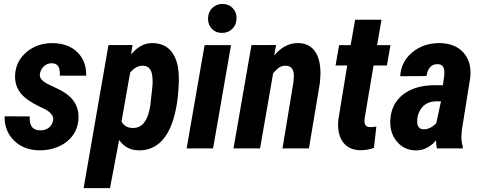

<svg xmlns="http://www.w3.org/2000/svg" viewBox="-20 -759 2467 982"><path d="M252 -145Q256.8 -179.2 198.7 -206.1Q140.6 -232.9 111.6 -256.6Q82.5 -280.3 69.1 -309.1Q55.7 -337.9 57.1 -374.5Q60.5 -446.3 116 -492.9Q171.4 -539.6 251.5 -538.6Q330.6 -536.6 376.2 -491.5Q421.9 -446.3 420.9 -372.1H286.1Q287.6 -406.7 277.1 -421.1Q266.6 -435.5 244.1 -435.5Q220.7 -435.5 204.3 -419.7Q188 -403.8 184.1 -381.3Q178.2 -349.6 233.6 -324.7Q289.1 -299.8 313.5 -283.2Q386.2 -234.9 381.3 -150.9Q378.4 -101.6 350.8 -64.7Q323.2 -27.8 277.1 -8.3Q231 11.2 177.2 9.8Q100.1 7.8 51.3 -40.5Q2.4 -88.9 3.4 -164.1L131.8 -163.6Q130.4 -125.5 144 -108.9Q157.7 -92.3 186.5 -92.3Q211.9 -92.3 229.7 -105.7Q247.6 -119.1 252 -145Z M686 9.8Q624 7.8 589.4 -43.5L542.5 203.1H407.7L534.7 -528.3L657.7 -528.8L650.4 -480Q698.7 -539.6 760.3 -538.6Q829.6 -537.6 863.8 -485.8Q897.9 -434.1 894.5 -337.4Q890.6 -223.6 865.2 -144.3Q839.8 -64.9 794.2 -26.4Q748.5 12.2 686 9.8ZM760.7 -338.9Q760.7 -384.8 748.8 -403.3Q736.8 -421.9 711.4 -422.9Q675.3 -423.8 645.5 -387.2L601.6 -138.2Q617.2 -106.4 656.2 -104.5Q731.4 -100.6 749 -221.2L759.8 -320.8Z M1069.8 0H934.6L1026.4 -528.3H1161.6ZM1043.9 -662.6Q1043.9 -696.3 1065.2 -717.5Q1086.4 -738.8 1117.2 -738.8Q1147.5 -739.7 1168.7 -719Q1189.9 -698.2 1189.9 -667.5Q1189.9 -633.3 1168.7 -612.1Q1147.5 -590.8 1116.7 -590.8Q1085.4 -589.8 1064.7 -610.6Q1043.9 -631.3 1043.9 -662.6Z M1392.1 -528.8 1382.3 -475.6Q1438 -540.5 1505.9 -538.6Q1561.5 -537.6 1590.6 -496.8Q1619.6 -456.1 1619.1 -380.9L1616.2 -335.9L1560.1 0H1424.8L1480.5 -336.9L1482.9 -365.7Q1484.9 -422.9 1439.9 -422.9Q1418.9 -422.9 1404.3 -411.4Q1389.6 -399.9 1377 -384.3L1310.1 0H1174.3L1266.1 -528.3Z M1931.2 -658.2 1908.7 -528.3H1977.1L1959 -424.3H1890.6L1845.7 -158.2L1844.2 -142.6Q1842.3 -109.9 1871.6 -108.9Q1879.9 -108.4 1904.8 -111.3L1892.6 -2.9Q1862.3 9.3 1822.3 9.3Q1763.2 8.3 1733.4 -33.2Q1703.6 -74.7 1710.4 -146.5L1755.9 -424.3H1696.3L1714.4 -528.3H1773.4L1796.4 -658.2Z M2214.4 0Q2210.4 -16.6 2210.4 -41Q2165.5 10.3 2107.9 10.3Q2046.9 9.3 2010 -34.7Q1973.1 -78.6 1976.1 -144Q1980.5 -228 2041.5 -275.6Q2102.5 -323.2 2205.6 -323.2H2245.1L2251.5 -366.2L2252.9 -388.2Q2252.9 -430.7 2218.8 -430.7Q2171.4 -432.1 2161.1 -370.1L2026.9 -369.1Q2031.2 -444.3 2089.4 -491.9Q2147.5 -539.6 2231 -538.6Q2309.6 -536.6 2351.3 -489Q2393.1 -441.4 2385.3 -363.3L2342.3 -94.7L2340.3 -68.8Q2338.4 -34.7 2347.2 -8.8L2346.7 0ZM2145 -97.7Q2180.7 -96.7 2211.4 -128.9L2235.4 -240.7H2206.1Q2167 -238.8 2143.1 -214.4Q2119.1 -189.9 2114.3 -152.8L2113.8 -134.3Q2113.8 -118.7 2121.8 -108.4Q2129.9 -98.1 2145 -97.7Z"/></svg>

Font: TypoPRO Roboto
Style: Bold Italic
Weight: 700
Italic angle: -12°
Designer: Google
Version: Version 2.136; 2016